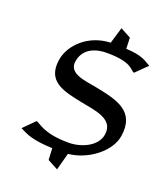

<svg xmlns="http://www.w3.org/2000/svg" viewBox="-143 -771 821 967"><g transform="rotate(20 268.0 -287.5)"><path d="M99 -420C80 -299 173 -279 278 -258C358 -242 459 -233 445 -145C435 -80 355 -44 286 -44C148 -44 117 -89 98 -91L39 -32C77 -12 112 6 219 10L222 72L278 102L303 10C411 -1 512 -82 525 -166C547 -306 443 -330 320 -354C258 -366 168 -372 179 -441C189 -504 241 -536 317 -535C456 -535 457 -489 476 -488L536 -547C501 -566 487 -583 398 -588L396 -647L340 -677L314 -590C197 -586 112 -504 99 -420Z"/></g></svg>

Font: Charger Sport
Style: DfExtObl
Weight: 400
Designer: Jasper
Foundry: Cannot Into Space Fonts
Version: Version 1.1